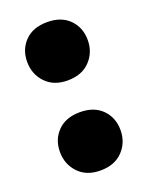

<svg xmlns="http://www.w3.org/2000/svg" viewBox="-108 -574 496 645"><g transform="rotate(-20 140.0 -251.0)"><path d="M139.5 -307.5Q89.5 -307.5 60.8 -338Q32 -368.5 32 -412.5Q32 -457 60.8 -486.2Q89.5 -515.5 140.5 -515.5Q191 -515.5 219.8 -486.2Q248.5 -457 248.5 -412.5Q248.5 -368.5 219.5 -338Q190.5 -307.5 139.5 -307.5ZM139.5 14.5Q89.5 14.5 60.8 -16Q32 -46.5 32 -90.5Q32 -135 60.8 -164.2Q89.5 -193.5 140.5 -193.5Q191 -193.5 219.8 -164.2Q248.5 -135 248.5 -90.5Q248.5 -46.5 219.5 -16Q190.5 14.5 139.5 14.5Z"/></g></svg>

Font: Commissioner ExtraBold
Style: Regular
Weight: 800
Designer: Kostas Bartsokas
Foundry: Kostas Bartsokas
Version: Version 1.000; ttfautohint (v1.8.3)